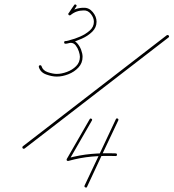

<svg xmlns="http://www.w3.org/2000/svg" viewBox="-20 -594 782 865"><path d="M322 -573Q327 -570 324 -565Q318 -555 311.5 -546Q305 -537 299 -528Q296 -523 291 -526Q286 -529 289 -534Q295 -544 301.5 -553Q308 -562 314 -571Q317 -576 322 -573ZM289 -527Q286 -532 290 -536Q319 -559 357 -559Q381 -560 398 -539.5Q415 -519 415 -496Q415 -470 395.5 -451Q376 -432 349 -420Q322 -408 300 -402Q294 -401 287.5 -399Q281 -397 275 -397Q269 -397 269 -403Q269 -409 275 -409Q281 -409 287 -411Q293 -413 299 -413Q315 -413 327 -400Q339 -387 345.5 -369.5Q352 -352 352 -338Q352 -310 333.5 -290Q315 -270 288 -259.5Q261 -249 236 -249Q214 -249 188 -258.5Q162 -268 155 -292Q154 -298 159 -300Q165 -301 167 -296Q173 -276 196 -268.5Q219 -261 236 -261Q257 -261 281.5 -270Q306 -279 323 -296Q340 -313 340 -338Q340 -348 335 -363Q330 -378 321 -389.5Q312 -401 299 -401Q293 -401 287 -399Q281 -397 275 -397Q269 -397 269 -403Q269 -409 275 -409Q281 -409 286.5 -410.5Q292 -412 297 -414Q315 -418 340.5 -429Q366 -440 384.5 -456.5Q403 -473 403 -496Q403 -514 389.5 -531Q376 -548 357 -547Q323 -547 298 -526Q293 -523 289 -527ZM740 -434Q744 -429 739 -425Q577 -300 415 -175Q253 -50 91 75Q86 78 82 74Q79 69 83 65Q245 -60 407 -185Q569 -310 731 -435Q736 -438 740 -434ZM513 -52Q477 23 442 98Q407 173 372 248Q370 253 364 250Q359 248 361 242Q396 168 431.5 93Q467 18 502 -57Q504 -62 510 -60Q515 -57 513 -52ZM392 -59Q397 -56 394 -51Q368 -6 342.5 38.5Q317 83 291 128Q289 131 285 126Q281 120 284 119Q340 104 391.5 99.5Q443 95 501 97Q507 97 507 103Q507 109 501 109Q444 107 393 111.5Q342 116 288 131Q284 132 281 129Q279 125 281 122Q307 77 332.5 32.5Q358 -12 384 -57Q387 -62 392 -59Z"/></svg>

Font: FRB American Cursive Guidelines Thin
Style: Italic
Weight: 100
Italic angle: -25°
Version: Version 2.0;Modular Font Editor K font №1